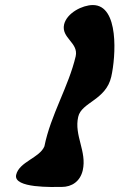

<svg xmlns="http://www.w3.org/2000/svg" viewBox="-20 -680 474 761"><path d="M44 13C32 67 191 61 224 61C266 61 298 38 308 -5C325 -80 273 -143 290 -217C303 -275 400 -283 421 -376C439 -455 453 -660 348 -660C307 -660 245 -629 234 -583C222 -529 292 -511 280 -457C252 -337 181 -225 156 -100C137 -54 56 -39 44 13Z"/></svg>

Font: Charger
Style: OversprayIt
Weight: 400
Designer: Jasper
Foundry: Cannot Into Space Fonts
Version: Version 0.980